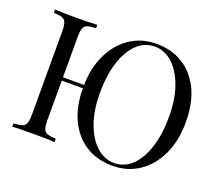

<svg xmlns="http://www.w3.org/2000/svg" viewBox="-121 -899 1254 1089"><g transform="rotate(20 506.0 -354.0)"><path d="M651 -722Q743 -722 812 -679Q881 -636 919.5 -555.5Q958 -475 958 -360Q958 -248 918.5 -164Q879 -80 809.5 -33Q740 14 650 14Q558 14 489 -29Q420 -72 381.5 -153Q343 -234 343 -348Q343 -460 382.5 -544Q422 -628 491.5 -675Q561 -722 651 -722ZM390 -362V-342H173V-362ZM647 -704Q585 -704 539 -659Q493 -614 468 -535Q443 -456 443 -352Q443 -246 471.5 -167.5Q500 -89 548 -46.5Q596 -4 654 -4Q716 -4 762 -49Q808 -94 833 -173.5Q858 -253 858 -356Q858 -463 829.5 -541Q801 -619 753.5 -661.5Q706 -704 647 -704ZM297 -708V-688Q263 -687 245.5 -680.5Q228 -674 222 -656.5Q216 -639 216 -602V-106Q216 -70 222 -52Q228 -34 245.5 -28Q263 -22 297 -20V0Q274 -2 239.5 -2.5Q205 -3 170 -3Q131 -3 97 -2.5Q63 -2 42 0V-20Q76 -22 93.5 -28Q111 -34 117 -52Q123 -70 123 -106V-602Q123 -639 117 -656.5Q111 -674 93.5 -680.5Q76 -687 42 -688V-708Q63 -707 97 -706Q131 -705 170 -705Q205 -705 239.5 -706Q274 -707 297 -708Z"/></g></svg>

Font: Playfair Display
Style: Regular
Weight: 400
Designer: Claus Eggers Sørensen
Foundry: Claus Eggers Sørensen
Version: Version 1.203